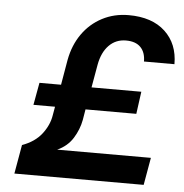

<svg xmlns="http://www.w3.org/2000/svg" viewBox="-49 -706 721 753"><g transform="rotate(5 311.5 -329.0)"><path d="M102 -363H187L204 -462Q215 -521 246 -565Q277 -609 324 -633.5Q371 -658 428 -658Q520 -658 571.5 -610Q623 -562 623 -482H503Q503 -518 483.5 -538Q464 -558 426 -558Q386 -558 359 -530.5Q332 -503 323 -454L307 -363H503L491 -275H291L284 -233Q277 -195 255.5 -160.5Q234 -126 194 -108H563L544 0H35L55 -114Q105 -132 132 -167Q159 -202 165 -241L171 -275H86Z"/></g></svg>

Font: Overused Grotesk SemiBold
Style: Italic
Weight: 600
Italic angle: -10°
Version: Version 0.003